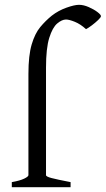

<svg xmlns="http://www.w3.org/2000/svg" viewBox="-20 -777 439 797"><path d="M337 -656Q314 -677 290.5 -686.5Q267 -696 254 -696Q237 -696 217.5 -679.5Q198 -663 184.5 -620Q171 -577 171 -496V-50Q171 -44 193.5 -38Q216 -32 273 -21V0H29V-21Q63 -27 80.5 -35.5Q98 -44 98 -50V-470Q98 -547 111.5 -592.5Q125 -638 147 -664.5Q169 -691 195 -712Q222 -733 255.5 -745Q289 -757 308 -757Q327 -757 348.5 -747.5Q370 -738 384.5 -727Q399 -716 399 -710Q399 -705 387.5 -694Q376 -683 361.5 -672Q347 -661 337 -656Z"/></svg>

Font: ChillKai
Style: Regular
Weight: 400
Designer: ChillType
Foundry: 寒蝉字型
Version: Version 2.000